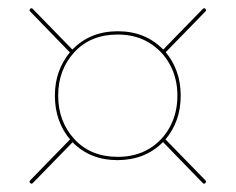

<svg xmlns="http://www.w3.org/2000/svg" viewBox="-20 -587 573 467"><path d="M54 -149 150.5 -248Q133 -268 123.2 -295Q113.5 -322 113.5 -354.5Q113.5 -386.5 123.2 -413Q133 -439.5 150 -459.5L54 -558.5Q50 -562 53.5 -565.5Q56.5 -569 60.5 -564.5L156 -466.5Q199.5 -511 266.5 -511Q333.5 -511 377 -466.5L472.5 -564.5Q476.5 -569 479.5 -565.5Q483 -562 479 -558.5L383 -460Q400 -440 409.8 -413.2Q419.5 -386.5 419.5 -354.5Q419.5 -322 409.8 -295.2Q400 -268.5 382.5 -248L479 -149Q483 -145 479.5 -142Q476.5 -138 472.5 -142.5L376.5 -241.5Q333 -197.5 265.5 -197.5Q199.5 -197.5 156.5 -241L60.5 -142.5Q56.5 -138 53.5 -142Q50 -145 54 -149ZM266.5 -205.5Q310 -205.5 342.8 -225.2Q375.5 -245 393.5 -278.8Q411.5 -312.5 411.5 -354.5Q411.5 -396.5 393.2 -430Q375 -463.5 342.5 -483.2Q310 -503 266.5 -503Q200.5 -503 161 -460.2Q121.5 -417.5 121.5 -354.5Q121.5 -291.5 161 -248.5Q200.5 -205.5 266.5 -205.5Z"/></svg>

Font: Fraunces 144pt S000 SemiBold
Style: Regular
Weight: 600
Version: Version 1.000; ttfautohint (v1.8.3)